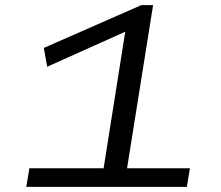

<svg xmlns="http://www.w3.org/2000/svg" viewBox="-20 -725 858 745"><path d="M82 0 94 -72H382L466 -602L163 -466L150 -539L528 -705H574L473 -72H717L705 0Z"/></svg>

Font: Georama Extended
Style: Italic
Weight: 400
Width: 7
Italic angle: -9°
Designer: Jean-Baptiste Levee
Foundry: Production Type
Version: Version 1.000